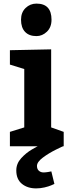

<svg xmlns="http://www.w3.org/2000/svg" viewBox="-20 -815 405 1070"><path d="M97.2 -705.1Q97.2 -746.1 122.6 -770.5Q147.9 -794.9 183.1 -794.9Q267.1 -794.9 267.1 -705.1Q267.1 -663.1 241.5 -638.4Q215.8 -613.8 183.1 -613.8Q142.1 -613.8 119.6 -637.5Q97.2 -661.1 97.2 -705.1ZM335 0H332Q332 -1 291.5 19Q251 39.1 218.5 63.5Q186 87.9 186 109.9Q186 127 196.5 136.5Q207 146 223.1 146Q232.9 146 247.6 143.6Q262.2 141.1 266.1 140.1L283.2 210Q279.3 211.9 265.1 218Q251 224.1 228 229.5Q205.1 234.9 181.2 234.9Q133.3 234.9 102.1 209.5Q70.8 184.1 70.8 134.8Q70.8 96.7 97.9 66.9Q125 37.1 158.4 17.6Q191.9 -2 191.9 0H35.2V-80.1L115.2 -105V-430.2L35.2 -455.1V-535.2L265.1 -540V-105L335 -80.1Z"/></svg>

Font: Kadwa
Style: Bold
Weight: 700
Designer: Sol Matas
Foundry: Sol Matas
Version: Version 1.001;PS 001.000;hotconv 1.0.70;makeotf.lib2.5.58329